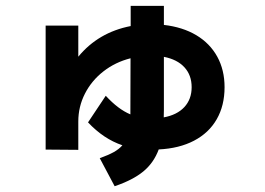

<svg xmlns="http://www.w3.org/2000/svg" viewBox="-20 -605 904 655"><path d="M135.7 -517.6H247.1V-411.6Q315.4 -494.6 425.8 -516.1V-585H539.1V-520Q603 -512.7 649.7 -484.9Q696.3 -457 721.2 -411.6Q746.1 -366.2 746.1 -307.6Q746.1 -244.6 719.2 -198Q692.4 -151.4 641.8 -125Q591.3 -98.6 521.5 -95.2Q504.4 -49.3 468.8 -20Q433.1 9.3 371.1 30.3L320.3 -65.4Q349.1 -75.7 367.7 -85.9Q386.2 -96.2 397.5 -109.4Q333.5 -130.9 280.3 -187.5L340.8 -278.3Q382.8 -232.4 424.8 -214.8V-229.5L425.3 -406.2Q373.5 -393.1 333 -361.6Q292.5 -330.1 269.8 -285.6Q247.1 -241.2 247.1 -190.4V-93.8L135.7 -94.7ZM633.8 -307.6Q633.8 -348.6 609.1 -375.5Q584.5 -402.3 539.1 -411.1V-229.5L538.6 -204.6Q584 -212.9 608.9 -239.7Q633.8 -266.6 633.8 -307.6Z"/></svg>

Font: Pretendard GOV
Style: Bold
Weight: 700
Designer: Base glyphs from Inter by Rasmus Andersson; Hangeul glyphs from Noto Sans CJK(Source Han Sans) by Jang Soo-young and Kan
Foundry: Kil Hyung-jin
Version: Version 1.309